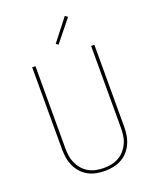

<svg xmlns="http://www.w3.org/2000/svg" viewBox="-173 -1060 947 1167"><g transform="rotate(-20 300.0 -476.5)"><path d="M300 8Q272 8 244.5 2.5Q217 -3 193 -16Q169 -29 150 -50Q131 -71 119.5 -96.5Q108 -122 103.5 -149.5Q99 -177 99 -205V-735H120V-205Q120 -180 123.5 -155Q127 -130 137.5 -107Q148 -84 164.5 -65Q181 -46 203 -33.5Q225 -21 250 -16Q275 -11 300 -11Q325 -11 350 -16Q375 -21 397 -33.5Q419 -46 435.5 -65Q452 -84 462.5 -107Q473 -130 476.5 -155Q480 -180 480 -205V-735H501V-205Q501 -177 496.5 -149.5Q492 -122 480.5 -96.5Q469 -71 450 -50Q431 -29 407 -16Q383 -3 355.5 2.5Q328 8 300 8ZM297 -810 282 -820 392 -961 409 -949Z"/></g></svg>

Font: Iosevka Thin Extended
Style: Regular
Weight: 100
Width: 7
Monospace: yes
Designer: Belleve Invis
Foundry: Belleve Invis
Version: Version 32.5.0; ttfautohint (v1.8.4)